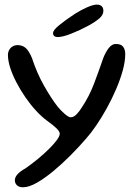

<svg xmlns="http://www.w3.org/2000/svg" viewBox="-20 -626 597 834"><path d="M79.5 187.5Q63 187.5 53.8 178.8Q44.5 170 44.5 157.5Q44.5 143 57.2 129.8Q70 116.5 90.5 105.5Q117.5 86.5 143.8 65Q170 43.5 191.8 22Q213.5 0.5 226.5 -17Q239.5 -34.5 239.5 -45.5Q239.5 -54.5 225.8 -68.2Q212 -82 184.5 -101.5Q160 -119.5 135.8 -146Q111.5 -172.5 89.8 -204.2Q68 -236 51 -268.8Q34 -301.5 24.2 -332Q14.5 -362.5 14.5 -387Q14.5 -399.5 20 -409.2Q25.5 -419 35 -424.5Q44.5 -430 56.5 -430Q77 -430 91.2 -418Q105.5 -406 119 -373.5Q140 -309 170.8 -254.5Q201.5 -200 230.5 -162.5Q246 -144 262.2 -130.2Q278.5 -116.5 287 -116.5Q300.5 -116.5 313.5 -130.5Q326.5 -144.5 335.5 -159.5Q367.5 -207.5 388 -261.5Q408.5 -315.5 429 -375Q439.5 -401 453 -418Q466.5 -435 483 -435Q506 -435 515 -422.8Q524 -410.5 524 -391Q524 -359 513.2 -320Q502.5 -281 484.5 -239Q466.5 -197 444.5 -157Q422.5 -117 399 -82.5Q375.5 -48 354.5 -24.5Q324 11 287 48.2Q250 85.5 212 117Q174 148.5 139.8 168Q105.5 187.5 79.5 187.5ZM230.5 -465Q221.5 -465 216 -469Q210.5 -473 210.5 -482.5Q210.5 -495 237.5 -517Q264.5 -539 305.5 -566Q331.5 -582.5 358.2 -594.2Q385 -606 401 -606Q414 -606 421.5 -599.2Q429 -592.5 429 -578.5Q429 -561.5 412 -546.5Q395 -531.5 363 -514Q327 -494.5 289.5 -479.8Q252 -465 230.5 -465Z"/></svg>

Font: Gluten Thin Light
Style: Regular
Weight: 300
Version: Version 1.300